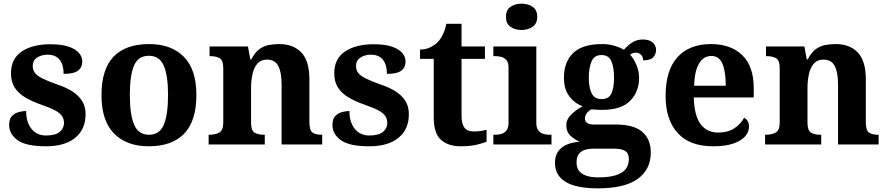

<svg xmlns="http://www.w3.org/2000/svg" viewBox="-20 -790 4851 1050"><path d="M231 10Q122 10 76 -23.5Q30 -57 30 -107Q30 -140 46 -156Q62 -172 84 -177.5Q106 -183 123 -183Q123 -121 152.5 -85Q182 -49 231 -49Q283 -49 306.5 -69Q330 -89 330 -117Q330 -139 319 -155.5Q308 -172 281 -186.5Q254 -201 207 -217Q153 -236 116 -258.5Q79 -281 59.5 -312.5Q40 -344 40 -389Q40 -469 99 -508.5Q158 -548 255 -548Q318 -548 356.5 -534.5Q395 -521 412.5 -499.5Q430 -478 430 -455Q430 -421 406.5 -403.5Q383 -386 328 -386Q328 -436 306 -463.5Q284 -491 240 -491Q208 -491 183.5 -475.5Q159 -460 159 -429Q159 -408 170.5 -392Q182 -376 212 -361Q242 -346 296 -327Q341 -312 375 -290.5Q409 -269 428.5 -238.5Q448 -208 448 -166Q448 -83 391.5 -36.5Q335 10 231 10Z M793 10Q673 10 604 -59.5Q535 -129 535 -270Q535 -411 601 -480Q667 -549 796 -549Q916 -549 985 -480Q1054 -411 1054 -270Q1054 -129 987.5 -59.5Q921 10 793 10ZM795 -53Q853 -53 876 -108.5Q899 -164 899 -271Q899 -377 875.5 -431Q852 -485 794 -485Q736 -485 713 -431.5Q690 -378 690 -270Q690 -164 713.5 -108.5Q737 -53 795 -53Z M1121 0V-53H1123Q1157 -53 1179 -65Q1201 -77 1201 -122V-418Q1201 -460 1181.5 -471.5Q1162 -483 1129 -483H1126V-536H1336L1349 -465H1354Q1374 -503 1397.5 -520.5Q1421 -538 1448.5 -543.5Q1476 -549 1507 -549Q1584 -549 1628 -503Q1672 -457 1672 -356V-124Q1672 -78 1688.5 -65.5Q1705 -53 1739 -53H1742V0H1520V-329Q1520 -394 1502 -429Q1484 -464 1440 -464Q1407 -464 1388 -442.5Q1369 -421 1361 -385.5Q1353 -350 1353 -309V-118Q1353 -76 1372.5 -64.5Q1392 -53 1425 -53H1428V0Z M1999 10Q1890 10 1844 -23.5Q1798 -57 1798 -107Q1798 -140 1814 -156Q1830 -172 1852 -177.5Q1874 -183 1891 -183Q1891 -121 1920.5 -85Q1950 -49 1999 -49Q2051 -49 2074.5 -69Q2098 -89 2098 -117Q2098 -139 2087 -155.5Q2076 -172 2049 -186.5Q2022 -201 1975 -217Q1921 -236 1884 -258.5Q1847 -281 1827.5 -312.5Q1808 -344 1808 -389Q1808 -469 1867 -508.5Q1926 -548 2023 -548Q2086 -548 2124.5 -534.5Q2163 -521 2180.5 -499.5Q2198 -478 2198 -455Q2198 -421 2174.5 -403.5Q2151 -386 2096 -386Q2096 -436 2074 -463.5Q2052 -491 2008 -491Q1976 -491 1951.5 -475.5Q1927 -460 1927 -429Q1927 -408 1938.5 -392Q1950 -376 1980 -361Q2010 -346 2064 -327Q2109 -312 2143 -290.5Q2177 -269 2196.5 -238.5Q2216 -208 2216 -166Q2216 -83 2159.5 -36.5Q2103 10 1999 10Z M2499 10Q2432 10 2392 -25Q2352 -60 2352 -148V-468H2277V-519Q2309 -519 2334.5 -532Q2360 -545 2375 -561Q2390 -577 2402 -601.5Q2414 -626 2421 -660H2504V-536H2632V-468H2504V-158Q2504 -113 2519.5 -92Q2535 -71 2570 -71Q2590 -71 2607.5 -73.5Q2625 -76 2641 -80V-15Q2625 -8 2588.5 1Q2552 10 2499 10Z M2678 0V-53H2690Q2705 -53 2721.5 -57.5Q2738 -62 2749.5 -76Q2761 -90 2761 -118V-422Q2761 -449 2749 -462Q2737 -475 2720.5 -479Q2704 -483 2690 -483H2678V-536H2913V-118Q2913 -90 2924.5 -76Q2936 -62 2953 -57.5Q2970 -53 2984 -53H2996V0ZM2832 -626Q2796 -626 2771.5 -643.5Q2747 -661 2747 -698Q2747 -736 2772 -753Q2797 -770 2833 -770Q2867 -770 2892.5 -753Q2918 -736 2918 -698Q2918 -661 2892.5 -643.5Q2867 -626 2832 -626Z M3249 240Q3131 240 3073 204.5Q3015 169 3015 101Q3015 48 3050 19Q3085 -10 3150 -15Q3123 -26 3100 -47.5Q3077 -69 3077 -104Q3077 -137 3102 -162Q3127 -187 3166 -209Q3122 -225 3093 -264Q3064 -303 3064 -364Q3064 -452 3115 -500.5Q3166 -549 3273 -549Q3308 -549 3339 -540Q3370 -531 3392 -518Q3418 -547 3442 -560.5Q3466 -574 3496 -574Q3532 -574 3550 -557Q3568 -540 3568 -517Q3568 -495 3553 -477.5Q3538 -460 3497 -460Q3497 -480 3485 -491Q3473 -502 3459 -502Q3439 -502 3426 -491Q3446 -469 3460.5 -435Q3475 -401 3475 -364Q3475 -288 3426 -238.5Q3377 -189 3273 -189Q3262 -189 3243 -190Q3224 -191 3215 -192Q3201 -186 3190 -172.5Q3179 -159 3179 -141Q3179 -125 3192 -117Q3205 -109 3226 -109H3347Q3447 -109 3493 -68.5Q3539 -28 3539 44Q3539 136 3468 188Q3397 240 3249 240ZM3251 180Q3310 180 3347 168.5Q3384 157 3401.5 135Q3419 113 3419 80Q3419 48 3399 35.5Q3379 23 3338 23H3222Q3202 23 3181.5 28.5Q3161 34 3147 50Q3133 66 3133 99Q3133 126 3146.5 144Q3160 162 3186.5 171Q3213 180 3251 180ZM3270 -248Q3310 -248 3324 -279.5Q3338 -311 3338 -365Q3338 -421 3323.5 -455Q3309 -489 3269 -489Q3230 -489 3215 -454Q3200 -419 3200 -364Q3200 -312 3215.5 -280Q3231 -248 3270 -248Z M3879 10Q3752 10 3686 -62.5Q3620 -135 3620 -265Q3620 -406 3685 -477.5Q3750 -549 3868 -549Q3977 -549 4039.5 -488Q4102 -427 4102 -308V-257H3774Q3777 -157 3811.5 -111Q3846 -65 3908 -65Q3960 -65 3996 -88.5Q4032 -112 4049 -146Q4063 -139 4069.5 -126.5Q4076 -114 4076 -97Q4076 -69 4055 -44.5Q4034 -20 3990.5 -5Q3947 10 3879 10ZM3949 -321Q3949 -398 3931 -441Q3913 -484 3870 -484Q3828 -484 3803 -442.5Q3778 -401 3776 -321Z M4164 0V-53H4166Q4200 -53 4222 -65Q4244 -77 4244 -122V-418Q4244 -460 4224.5 -471.5Q4205 -483 4172 -483H4169V-536H4379L4392 -465H4397Q4417 -503 4440.5 -520.5Q4464 -538 4491.5 -543.5Q4519 -549 4550 -549Q4627 -549 4671 -503Q4715 -457 4715 -356V-124Q4715 -78 4731.5 -65.5Q4748 -53 4782 -53H4785V0H4563V-329Q4563 -394 4545 -429Q4527 -464 4483 -464Q4450 -464 4431 -442.5Q4412 -421 4404 -385.5Q4396 -350 4396 -309V-118Q4396 -76 4415.5 -64.5Q4435 -53 4468 -53H4471V0Z"/></svg>

Font: Noto Naskh Arabic
Style: Bold
Weight: 700
Designer: Monotype Design Team, David Williams, Mohamad Dakak and Nizar Qandah
Foundry: Monotype Imaging Inc.
Version: Version 2.016